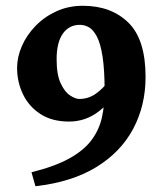

<svg xmlns="http://www.w3.org/2000/svg" viewBox="-20 -623 558 664"><path d="M483.4 -356.9Q483.4 -258.3 440.7 -177.7Q397.9 -97.2 313.2 -45.2Q228.5 6.8 102.5 21L88.9 -27.3Q169.9 -47.4 220 -75.2Q270 -103 296.4 -138.4Q322.8 -173.8 332.3 -216.3Q341.8 -258.8 341.8 -307.6Q341.8 -381.8 334.7 -427.2Q327.6 -472.7 315.2 -496.3Q302.7 -520 287.6 -528.6Q272.5 -537.1 256.3 -537.1Q218.8 -537.1 197.3 -506.6Q175.8 -476.1 175.8 -418Q175.8 -365.2 189.7 -335.2Q203.6 -305.2 222.2 -293Q240.7 -280.8 254.4 -280.8Q285.2 -280.8 310.5 -298.3Q335.9 -315.9 355.5 -343Q375 -370.1 387.2 -397.5L393.6 -326.7Q368.2 -273.9 322.3 -238.3Q276.4 -202.6 218.8 -202.6Q159.7 -202.6 119.6 -228.8Q79.6 -254.9 59.3 -297.4Q39.1 -339.8 39.1 -388.2Q39.1 -425.3 55.4 -463.1Q71.8 -501 102.3 -532.7Q132.8 -564.5 174.6 -583.7Q216.3 -603 266.6 -603Q364.3 -603 423.8 -544.9Q483.4 -486.8 483.4 -356.9Z"/></svg>

Font: Gentium Book Plus
Style: Bold
Weight: 700
Designer: Victor Gaultney, Annie Olsen, Iska Routamaa, Becca Hirsbrunner
Foundry: SIL International
Version: Version 6.101